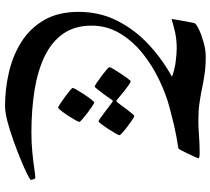

<svg xmlns="http://www.w3.org/2000/svg" viewBox="-58 -299 865 789"><g transform="rotate(90 374.5 95.5)"><path d="M719.2 400.9Q719.2 404.3 695.8 416Q672.4 427.7 635.7 442.9Q599.1 458 557.4 472.9Q515.6 487.8 478.3 497.6Q440.9 507.3 417 507.3Q345.7 507.3 276.6 491.2Q207.5 475.1 151.6 439.7Q95.7 404.3 62.3 346.4Q28.8 288.6 28.8 205.1Q28.8 117.7 65.7 45.4Q102.5 -26.9 163.3 -83.3Q224.1 -139.6 295.4 -178.7Q266.1 -189.9 232.4 -194.1Q198.7 -198.2 178.2 -198.2Q142.6 -198.2 111.3 -191.2Q80.1 -184.1 58.1 -176.8Q58.1 -179.7 60.3 -192.4Q62.5 -205.1 65.4 -221.4Q68.4 -237.8 71 -251.7Q73.7 -265.6 74.7 -270Q76.2 -277.3 99.1 -288.6Q122.1 -299.8 153.6 -308.6Q185.1 -317.4 212.4 -317.4Q252.9 -317.4 284.4 -312.7Q315.9 -308.1 344.7 -302Q373.5 -295.9 405.3 -291.5Q437 -287.1 478 -287.1Q503.4 -287.1 537.8 -289.8Q572.3 -292.5 608.9 -292.5Q617.7 -292.5 624 -291.3Q630.4 -290 630.4 -287.6Q630.4 -285.6 624.8 -272.9Q619.1 -260.3 611.6 -244.4Q604 -228.5 597.7 -216.8Q591.3 -205.1 589.8 -205.1Q533.2 -196.3 495.8 -187.5Q458.5 -178.7 425.8 -169.9Q366.2 -154.3 306.2 -125.2Q246.1 -96.2 196 -55.2Q146 -14.2 115.7 37.8Q85.4 89.8 85.4 151.4Q85.4 220.7 118.4 268.1Q151.4 315.4 210.7 344.2Q270 373 350.3 386Q430.7 398.9 524.9 398.9Q567.9 398.9 606.7 395Q645.5 391.1 673.1 387Q700.7 382.8 711.4 382.8Q713.9 382.8 716.6 390.6Q719.2 398.4 719.2 400.9ZM481 201.7Q481 205.1 473.4 218.8Q465.8 232.4 455.1 248.8Q444.3 265.1 434.8 277.1Q425.3 289.1 421.4 289.1Q419.4 289.1 407 281Q394.5 272.9 379.4 262Q364.3 251 352.8 241.5Q341.3 231.9 341.3 229Q341.3 225.6 349.4 211.7Q357.4 197.8 368.4 181.4Q379.4 165 388.7 153.1Q397.9 141.1 400.9 141.1Q404.8 141.1 417.2 149.4Q429.7 157.7 444.3 168.9Q459 180.2 470 189.7Q481 199.2 481 201.7ZM535.6 36.6Q535.6 40 528.1 53.5Q520.5 66.9 510 83Q499.5 99.1 490.5 111.1Q481.4 123 478 123Q476.1 123 464.6 115Q453.1 106.9 439 96.2Q424.8 85.4 413.8 77.1Q402.8 68.8 402.3 68.4Q397.9 64.5 395 64.5Q392.6 64.5 389.6 69.3Q389.2 70.3 381.8 80.8Q374.5 91.3 364.7 104.7Q355 118.2 346.4 128.4Q337.9 138.7 335 138.7Q332.5 138.7 320.3 130.6Q308.1 122.6 293.2 111.3Q278.3 100.1 267.1 90.6Q255.9 81.1 255.9 78.6Q255.9 75.2 263.9 61.5Q272 47.9 282.7 31.5Q293.5 15.1 302.5 3.2Q311.5 -8.8 314 -8.8Q317.9 -8.8 329.3 -1Q340.8 6.8 354 17.3Q367.2 27.8 377 36.4Q386.7 44.9 387.7 45.4Q392.6 49.8 394.5 49.8Q397.9 49.8 402.3 43.5Q403.3 42.5 410.9 32.2Q418.5 22 428.2 8.8Q438 -4.4 446.3 -14.2Q454.6 -23.9 456.5 -23.9Q460 -23.9 472.4 -15.6Q484.9 -7.3 499.5 3.9Q514.2 15.1 524.9 24.7Q535.6 34.2 535.6 36.6Z"/></g></svg>

Font: Scheherazade New SemiBold
Style: Regular
Weight: 600
Designer: SIL International
Foundry: SIL International
Version: Version 4.000